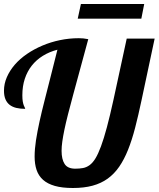

<svg xmlns="http://www.w3.org/2000/svg" viewBox="-25 -943 801 970"><path d="M615.2 -748H756.3L689.9 -436Q673.8 -359.9 657.7 -297.6Q641.6 -235.4 621.8 -186Q602.1 -136.7 577.1 -100.6Q552.2 -64.5 519 -40.5Q485.8 -16.6 442.6 -4.9Q399.4 6.8 343.3 6.8Q289.1 6.8 252.2 -3.7Q215.3 -14.2 192.6 -34.4Q169.9 -54.7 159.9 -84.2Q149.9 -113.8 149.9 -151.9Q149.9 -189.5 156.7 -233.9Q163.6 -278.3 174.8 -329.3Q186 -380.4 200.9 -438.2Q215.8 -496.1 231.9 -560.1L265.1 -691.9Q224.1 -681.2 191.4 -660.9Q158.7 -640.6 135.7 -611.6Q112.8 -582.5 100.3 -544.9Q87.9 -507.3 87.9 -461.9Q87.9 -441.9 90.1 -429.9Q92.3 -418 95 -410.9Q97.7 -403.8 99.9 -400.1Q102.1 -396.5 102.1 -393.1Q77.1 -393.1 57.1 -397.9Q37.1 -402.8 23.4 -413.6Q9.8 -424.3 2.4 -441.9Q-4.9 -459.5 -4.9 -484.9Q-4.9 -520 9.8 -553.5Q24.4 -586.9 50 -616.5Q75.7 -646 111.3 -670.4Q147 -694.8 189 -712.6Q231 -730.5 277.8 -740.2Q324.7 -750 373 -750Q385.7 -750 395.5 -749Q405.3 -748 420.9 -745.1Q397.5 -659.2 378.7 -589.6Q359.9 -520 344.7 -464.4Q329.6 -408.7 318.6 -365.5Q307.6 -322.3 300.5 -288.3Q293.5 -254.4 289.8 -228.3Q286.1 -202.1 286.1 -181.2Q286.1 -138.2 301.5 -114.5Q316.9 -90.8 355 -90.8Q376.5 -90.8 394 -94Q411.6 -97.2 427.2 -108.4Q442.9 -119.6 456.8 -142.1Q470.7 -164.6 485.1 -203.4Q499.5 -242.2 514.9 -299.6Q530.3 -356.9 548.3 -439ZM689 -848.6H367.7L383.8 -922.9H703.6Z"/></svg>

Font: Lobster
Style: Regular
Weight: 400
Designer: Pablo Impallari
Foundry: Pablo Impallari
Version: Version 1.007; ttfautohint (v1.1) -l 8 -r 50 -G 50 -x 14 -D 